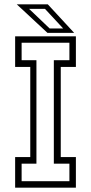

<svg xmlns="http://www.w3.org/2000/svg" viewBox="-20 -868 421 888"><path d="M50 0V-141.5H120V-558.5H50V-700H331V-558.5H261V-141.5H331V0ZM80 -30H301V-111H229V-589.5H301V-670.5H80V-589.5H148.5V-111H80ZM323 -716H199.5L57.5 -848H201ZM272 -736.5 188 -827H114.5L209.5 -736.5Z"/></svg>

Font: Tourney Condensed Light
Style: Regular
Weight: 300
Width: 3
Designer: Tyler Finck
Foundry: Etcetera Type Co
Version: Version 1.010; ttfautohint (v1.8.3)